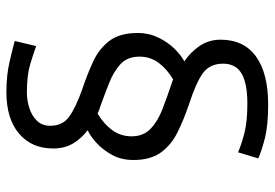

<svg xmlns="http://www.w3.org/2000/svg" viewBox="-149 -600 858 600"><g transform="rotate(-90 280.0 -300.0)"><path d="M253 109Q189 109 149 99Q109 89 85 78L104 15Q130 26 165 35Q200 44 257 44Q319 44 350 26Q381 8 381 -32Q381 -73 352 -94.5Q323 -116 255 -138Q208 -154 168 -173.5Q128 -193 104 -225.5Q80 -258 80 -312Q80 -350 96 -379Q112 -408 133.5 -427.5Q155 -447 173 -455Q147 -475 131.5 -501Q116 -527 116 -563Q116 -630 162.5 -669.5Q209 -709 292 -709Q345 -709 387.5 -699Q430 -689 452 -683L436 -616Q414 -624 379.5 -634.5Q345 -645 291 -645Q267 -645 243 -637.5Q219 -630 203 -614Q187 -598 187 -572Q187 -534 214.5 -513.5Q242 -493 301 -472Q346 -457 386.5 -438.5Q427 -420 452 -387.5Q477 -355 477 -298Q477 -264 462.5 -234Q448 -204 427 -183Q406 -162 388 -153Q417 -134 436.5 -105Q456 -76 456 -40Q456 33 403.5 71Q351 109 253 109ZM332 -188Q364 -207 383.5 -233Q403 -259 403 -293Q403 -331 379.5 -352.5Q356 -374 320.5 -388Q285 -402 249 -415Q243 -417 237 -419Q231 -421 225 -424Q193 -405 173.5 -378.5Q154 -352 154 -318Q154 -281 177.5 -258.5Q201 -236 238.5 -221.5Q276 -207 318 -193Q321 -192 324.5 -191Q328 -190 332 -188Z"/></g></svg>

Font: Ubuntu Sans Mono
Style: Regular
Weight: 400
Monospace: yes
Designer: Dalton Maag Ltd
Foundry: Dalton Maag Ltd
Version: Version 1.006